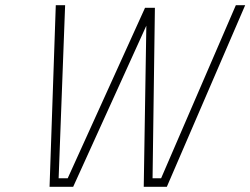

<svg xmlns="http://www.w3.org/2000/svg" viewBox="-20 -720 965 740"><path d="M195 -700H231L206 -33H241L539 -690H577L568 -33H601L889 -700H925L623 0H534L544 -621L262 0H171Z"/></svg>

Font: Cairo ExtraLight
Style: Italic
Weight: 275
Italic angle: -13°
Designer: Mohamed Gaber, Accademia di Belle Arti di Urbino and others
Foundry: Kief Type Foundry, Accademia di Belle Arti di Urbino and others
Version: Version 3.011